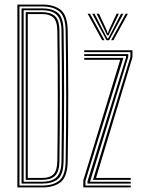

<svg xmlns="http://www.w3.org/2000/svg" viewBox="-20 -820 616 840"><path d="M56 0V-800H165Q216.8 -800 246 -776.4Q275.2 -752.8 276.2 -685Q278.2 -549 278.6 -413.2Q279 -277.5 276.2 -115.2Q275.2 -48.2 246.4 -24.1Q217.5 0 164.2 0ZM65.2 -8.2H164.2Q213.5 -8.2 239.9 -30.5Q266.2 -52.8 267.2 -115.2Q269.5 -259.5 269.5 -397.2Q269.5 -535 267.2 -684.8Q266.2 -748.5 239.5 -770.1Q212.8 -791.8 165 -791.8H65.2ZM74.2 -16.8V-783.2H165Q210.2 -783.2 233.8 -763Q257.2 -742.8 258.2 -684.8Q260.5 -540.2 260.5 -402.6Q260.5 -265 258.2 -115.2Q257.2 -56 233 -36.4Q208.8 -16.8 164.2 -16.8ZM83.5 -25H164.2Q208.8 -25 228.6 -46Q248.5 -67 249 -115.2Q250.8 -263.8 250.9 -399.9Q251 -536 249 -685Q248.5 -733.8 228.8 -754.4Q209 -775 165 -775H83.5ZM92.5 -33.2V-766.8H165Q200.2 -766.8 219.9 -750.1Q239.5 -733.5 240 -685Q241.8 -543.5 241.9 -406.9Q242 -270.2 240 -115.2Q239.5 -70.2 221.6 -51.8Q203.8 -33.2 164.2 -33.2ZM101.5 -41.5H164.2Q198.8 -41.5 214.5 -58.1Q230.2 -74.8 230.8 -115.2Q232.5 -239.8 232.9 -379.9Q233.2 -520 230.8 -685Q230.2 -727.5 213.5 -743Q196.8 -758.5 165 -758.5H101.5ZM386.8 -33.2 550.5 -571V-591.8H348.5V-600H559.5V-569.5L400.2 -41.5H552V-33.2ZM362.8 -16.8V-26.8L531.5 -569.5V-575H348.5V-583.2H541.2V-571.5L373.8 -25H552V-16.8ZM344.5 0V-30.8L506 -558.5H348.5V-566.8H519.8L353.8 -28.8V-8.2H552V0ZM363.5 -759.8H373.8L437 -644.2H427ZM383.5 -759.8H393.8L441.8 -666.5L450 -652H453.2L461.2 -666.5L509.5 -759.8H519.8L457.5 -644.2H445.8ZM403 -759.8H413.2L446.8 -687.8L450.5 -675.5H452.8L456.5 -687.8L490 -759.8H500.2L461.8 -680.8L454.8 -665.5H448.5L441.2 -680.8ZM529.5 -759.8H539.5L476.2 -644.2H466.2Z"/></svg>

Font: Big Shoulders Inline Display Light
Style: Regular
Weight: 300
Designer: Patric King
Foundry: XO Type Co
Version: Version 1.000